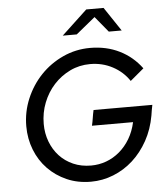

<svg xmlns="http://www.w3.org/2000/svg" viewBox="-61 -973 905 1038"><g transform="rotate(-5 392.0 -454.0)"><path d="M68 0ZM747 -317Q734 -243 700.5 -182.5Q667 -122 619.5 -79Q572 -36 513 -12.5Q454 11 391 11Q319 11 260 -15Q201 -41 158 -85.5Q115 -130 91.5 -190Q68 -250 68 -318Q68 -396 98 -467Q128 -538 179.5 -592Q231 -646 300.5 -678Q370 -710 448 -710Q536 -710 607 -675Q678 -640 726 -575Q707 -559 689 -544Q671 -529 652 -513Q618 -564 562.5 -593.5Q507 -623 441 -623Q382 -623 331.5 -598.5Q281 -574 243.5 -533Q206 -492 184.5 -437.5Q163 -383 163 -322Q163 -271 180 -226Q197 -181 228 -147.5Q259 -114 302.5 -95Q346 -76 399 -76Q442 -76 481.5 -90.5Q521 -105 554 -133Q587 -161 610.5 -200.5Q634 -240 645 -290H422Q427 -311 430 -331.5Q433 -352 438 -374H757Q754 -360 751.5 -345.5Q749 -331 747 -317ZM557 -789 487 -874 383 -789H307L446 -919H540L627 -789Z"/></g></svg>

Font: Rosa Sans
Style: Italic
Weight: 400
Italic angle: -12°
Designer: Pentagram / MCKL
Foundry: Pentagram / MCKL
Version: Version 1.005;September 16, 2019;FontCreator 11.5.0.2425 64-